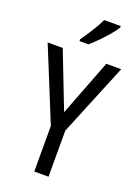

<svg xmlns="http://www.w3.org/2000/svg" viewBox="-174 -1082 791 1089"><g transform="rotate(20 222.0 -537.5)"><path d="M223 -440 354 -780H444L265 -344V-66H179V-341L0 -780H91ZM358 -1000Q345 -979 321 -950.5Q297 -922 269.5 -894.5Q242 -867 221 -849H167V-860Q193 -897 217.5 -936Q242 -975 258 -1009H358Z"/></g></svg>

Font: Noto Sans Malayalam UI Condensed
Style: Regular
Weight: 400
Width: 3
Designer: Jelle Bosma - Monotype Design Team
Foundry: Monotype Imaging Inc.
Version: Version 2.104; ttfautohint (v1.8.4.7-5d5b)